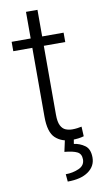

<svg xmlns="http://www.w3.org/2000/svg" viewBox="-97 -708 516 965"><g transform="rotate(-10 161.0 -226.0)"><path d="M276.9 -528.3V-480.5H167.5V-128.9Q167.5 -92.3 177 -73.5Q186.5 -54.7 202.4 -48.3Q218.3 -42 236.3 -42Q249.5 -42 261.7 -43.7Q273.9 -45.4 283.7 -47.4L286.1 2Q260.7 9.8 223.6 9.8Q173.3 9.8 141.1 -19.8Q108.9 -49.3 108.9 -128.9V-480.5H11.7V-528.3H108.9V-664.1H167.5V-528.3ZM190.4 0H235.8L230.5 31.2Q260.7 35.2 285.9 53.2Q311 71.3 311 114.7Q311 158.7 273.4 185.5Q235.8 212.4 167.5 212.4L164.1 174.3Q200.2 174.3 231.2 160.6Q262.2 147 262.2 115.7Q262.2 87.4 241.2 76.9Q220.2 66.4 176.8 62.5Z"/></g></svg>

Font: Vazirmatn RD UI ExtraLight
Style: Regular
Weight: 200
Designer: Saber Rastikerdar
Foundry: Saber Rastikerdar
Version: Version 33.003